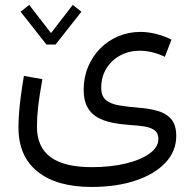

<svg xmlns="http://www.w3.org/2000/svg" viewBox="-20 -529 778 769"><path d="M202.5 -350.6 306.1 -482.1 271.5 -509.4 184.3 -396.6 97 -509.4 62.5 -482.1 166.1 -350.6ZM666.8 -370.4Q635 -386 603.3 -393.6Q571.7 -401.2 542.4 -401.2Q495.1 -401.2 453.8 -383.7Q412.4 -366.3 381.4 -334.9Q350.5 -303.6 332.8 -261.3Q315.1 -219.1 315.1 -169.5Q315.1 -127.4 329.4 -100.9Q343.7 -74.5 369.2 -59.6Q394.7 -44.7 428.5 -37.9Q462.4 -31 501.5 -28.3Q531.8 -26.5 557.4 -22.7Q583.1 -18.8 598.7 -7.5Q614.3 3.7 614.3 27.7Q614.3 60.5 578.7 86.1Q543.1 111.8 482.6 126.2Q422.2 140.5 347.3 140.5Q238 140.5 183 100.7Q128 60.8 128 -22.4Q128 -60.7 132.9 -103.1Q137.8 -145.4 149.7 -211.9L75.7 -225Q68.7 -183 63.7 -146Q58.8 -109.1 56.4 -77.3Q54 -45.5 54 -18.3Q54 97.5 130.8 158.6Q207.5 219.8 346.9 219.8Q445.8 219.8 522.3 194.4Q598.7 169.1 642.3 123Q685.9 76.9 685.9 15.5Q685.9 -28.8 665.6 -52.1Q645.2 -75.4 610.7 -85Q576.1 -94.7 533.9 -97.8Q488.7 -101.3 455.4 -107.2Q422 -113.1 403.7 -128.8Q385.4 -144.5 385.4 -177.5Q385.4 -221 405.9 -254.3Q426.4 -287.7 461.3 -306.8Q496.3 -325.8 539.3 -325.8Q589.4 -325.8 640.3 -301.5Z"/></svg>

Font: Estedad-FD VF
Style: Regular
Weight: 100
Designer: Amin Abedi
Version: Version 7.3